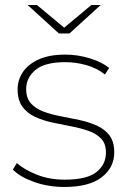

<svg xmlns="http://www.w3.org/2000/svg" viewBox="-20 -740 510 763"><path d="M236 3Q172 3 116.5 -16.5Q61 -36 31 -66L47 -92Q76 -66 126 -46Q176 -26 237 -26Q325 -26 363 -56Q401 -86 401 -134Q401 -169 382 -189Q363 -209 331.5 -220Q300 -231 263 -238Q226 -245 188.5 -253Q151 -261 119.5 -275.5Q88 -290 69 -316Q50 -342 50 -385Q50 -422 70.5 -453Q91 -484 133 -503.5Q175 -523 240 -523Q288 -523 336 -508.5Q384 -494 414 -470L397 -444Q366 -469 324 -481Q282 -493 239 -493Q158 -493 121 -462Q84 -431 84 -386Q84 -350 103 -329Q122 -308 153 -296.5Q184 -285 221.5 -278Q259 -271 296 -263Q333 -255 364.5 -241Q396 -227 415 -202Q434 -177 434 -134Q434 -74 384 -35.5Q334 3 236 3ZM214 -607 90 -720H127L235 -630L343 -720H380L256 -607Z"/></svg>

Font: Montserrat ExtraLight
Style: Regular
Weight: 200
Designer: Julieta Ulanovsky
Foundry: Julieta Ulanovsky
Version: Version 9.000; ttfautohint (v1.8.4.7-5d5b)